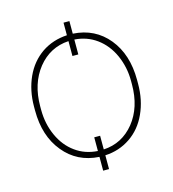

<svg xmlns="http://www.w3.org/2000/svg" viewBox="-101 -678 750 834"><g transform="rotate(-15 273.5 -261.0)"><path d="M42.5 -257.3C42.5 -257.3 42.5 -257.3 42.5 -257.3C42.5 -180.7 62.5 -118.2 102.5 -69.8C142.1 -21 194.8 5.4 260.7 9.3C260.7 9.3 260.7 71.3 260.7 71.3C260.7 71.3 287.1 71.3 287.1 71.3C287.1 71.3 287.1 9.3 287.1 9.3C287.1 9.3 287.1 9.3 287.1 9.3C329.1 7.3 366.7 -4.9 400.4 -27.8C433.6 -50.3 459.5 -81.5 477.5 -121.1C495.6 -160.6 504.9 -204.6 504.9 -253.9C504.9 -253.9 504.9 -271.5 504.9 -271.5C504.9 -271.5 504.9 -271.5 504.9 -271.5C504.9 -348.1 484.9 -410.6 445.3 -459C405.8 -507.3 353 -533.7 287.1 -537.6C287.1 -537.6 287.1 -594.2 287.1 -594.2C287.1 -594.2 260.7 -594.2 260.7 -594.2C260.7 -594.2 260.7 -537.6 260.7 -537.6C260.7 -537.6 260.7 -537.6 260.7 -537.6C218.3 -535.2 180.2 -522.9 147 -500.5C113.8 -477.5 87.9 -446.8 69.8 -407.2C51.8 -367.7 42.5 -323.2 42.5 -274.4C42.5 -274.4 42.5 -257.3 42.5 -257.3ZM287.1 -78.6C287.1 -78.6 260.7 -78.6 260.7 -78.6C260.7 -78.6 260.7 -17.1 260.7 -17.1C260.7 -17.1 260.7 -17.1 260.7 -17.1C223.1 -19.5 189.9 -30.8 161.1 -51.8C131.8 -72.8 109.4 -101.1 93.3 -136.7C77.1 -172.4 68.8 -211.4 68.8 -253.9C68.8 -253.9 68.8 -269 68.8 -269C68.8 -269 68.8 -269 68.8 -269C68.8 -337.4 86.9 -394 122.6 -439C158.2 -483.4 204.6 -507.8 260.7 -511.2C260.7 -511.2 260.7 -444.3 260.7 -444.3C260.7 -444.3 287.1 -444.3 287.1 -444.3C287.1 -444.3 287.1 -511.2 287.1 -511.2C287.1 -511.2 287.1 -511.2 287.1 -511.2C324.2 -508.8 357.4 -497.1 386.2 -476.1C415 -455.1 438 -426.3 454.1 -390.6C470.2 -354.5 478.5 -315.9 478.5 -274.4C478.5 -274.4 478.5 -258.3 478.5 -258.3C478.5 -258.3 478.5 -258.3 478.5 -258.3C478.5 -189.5 460.4 -132.8 424.8 -88.4C388.7 -43.9 342.8 -20 287.1 -17.1C287.1 -17.1 287.1 -78.6 287.1 -78.6Z"/></g></svg>

Font: WOX
Style: Regular
Weight: 500
Designer: Google
Foundry: ""
Version: ""